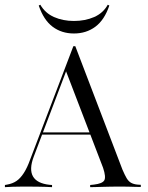

<svg xmlns="http://www.w3.org/2000/svg" viewBox="-30 -772 610 792"><path d="M108.9 -125Q89.5 -73.4 106 -44.4Q122.6 -15.3 174.2 -9.7L184.7 -8.9V0Q157.3 -1.6 124.2 -2Q91.1 -2.4 66.9 -2.4Q41.1 -2.4 22.2 -1.6Q3.2 -0.8 -9.7 0V-8.9L-0.8 -10.5Q21.8 -14.5 37.9 -25.4Q54 -36.3 68.1 -58.1Q82.3 -79.8 95.2 -116.1L272.6 -581.5H280.6L475 -72.6Q484.7 -50 492.3 -37.1Q500 -24.2 510.5 -18.1Q521 -12.1 537.1 -10.5L550.8 -9.7V-0.8Q540.3 -0.8 527.4 -1.2Q514.5 -1.6 499.2 -2Q483.9 -2.4 466.1 -2.4H460.5H462.1Q442.7 -2.4 425 -2Q407.3 -1.6 391.5 -1.2Q375.8 -0.8 363.7 -0.4Q351.6 0 341.9 0V-8.9L357.3 -10.5Q391.9 -14.5 400 -27.8Q408.1 -41.1 395.2 -79.8L241.1 -481.5L251.6 -501.6ZM138.7 -216.9 141.9 -225.8H383.1L386.3 -216.9ZM275 -633.9Q224.2 -633.9 187.1 -661.7Q150 -689.5 129.8 -749.2L136.3 -752.4Q156.5 -717.7 193.1 -701.6Q229.8 -685.5 275 -685.5Q321 -685.5 358.1 -701.6Q395.2 -717.7 414.5 -752.4L421 -749.2Q400.8 -689.5 363.3 -661.7Q325.8 -633.9 275 -633.9Z"/></svg>

Font: Playfair 144pt SemiCondensed Light
Style: Regular
Weight: 300
Width: 4
Designer: Claus Eggers Sørensen
Foundry: Claus Eggers Sørensen
Version: Version 2.203